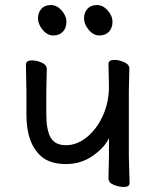

<svg xmlns="http://www.w3.org/2000/svg" viewBox="-20 -727 618 763"><path d="M472 16Q453 16 432 7.5Q411 -1 411 -18L413 -106V-178Q396 -141 349 -108Q302 -75 242 -75Q182 -75 147 -103Q85 -154 85 -271V-364L83 -470Q83 -487 107 -487Q126 -487 146 -478Q166 -469 166 -452L164 -364V-275Q164 -210 181.5 -180Q199 -150 242 -150Q285 -150 324 -181Q363 -212 388 -265.5Q413 -319 413 -385L411 -473Q411 -489 435 -489Q453 -489 473.5 -480Q494 -471 494 -454L492 -365V-106L495 0Q495 16 472 16ZM375 -586Q351 -586 332.5 -608.5Q314 -631 314 -654Q314 -677 327.5 -692Q341 -707 365 -707Q389 -707 408 -685.5Q427 -664 427 -640Q427 -616 413 -601Q399 -586 375 -586ZM192 -586Q168 -586 149.5 -608.5Q131 -631 131 -654Q131 -677 144.5 -692Q158 -707 182 -707Q206 -707 225 -685.5Q244 -664 244 -640Q244 -616 230 -601Q216 -586 192 -586Z"/></svg>

Font: LXGW WenKai TC
Style: Bold
Weight: 700
Designer: LXGW / Fontworks Inc.
Foundry: LXGW / Fontworks Inc.
Version: Version 1.330;April 28, 2024